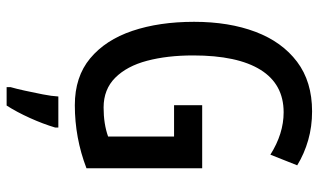

<svg xmlns="http://www.w3.org/2000/svg" viewBox="-216 -548 985 594"><g transform="rotate(90 277.0 -251.5)"><path d="M306 -384H501V-26Q407 10 306 10Q218 10 161 -37.5Q104 -85 76 -168Q48 -251 48 -359Q48 -467 79 -549Q110 -631 171.5 -677.5Q233 -724 325 -724Q372 -724 414 -712Q456 -700 492 -678L459 -595Q394 -636 328 -636Q241 -636 196.5 -564.5Q152 -493 152 -356Q152 -276 168.5 -213.5Q185 -151 221 -115Q257 -79 313 -79Q364 -79 403 -93V-297H306ZM375 71Q364 108 345.5 149Q327 190 307 221H250V209Q255 192 261 164.5Q267 137 272.5 109Q278 81 279 61H375Z"/></g></svg>

Font: Noto Sans Lao Looped ExtraCondensed Medium
Style: Regular
Weight: 500
Width: 2
Designer: Mark Frömberg, Ben Mitchell
Foundry: The Fontpad Ltd
Version: Version 1.002; ttfautohint (v1.8.4.7-5d5b)